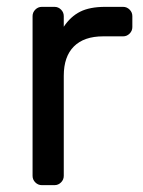

<svg xmlns="http://www.w3.org/2000/svg" viewBox="-20 -540 418 560"><path d="M366 -493V-461Q366 -450 358 -442Q350 -434 339 -434H281Q225 -434 195.5 -404.5Q166 -375 166 -319V-27Q166 -16 158 -8Q150 0 139 0H102Q91 0 83 -8Q75 -16 75 -27V-493Q75 -504 83 -512Q91 -520 102 -520H139Q150 -520 158 -512Q166 -504 166 -493V-462Q186 -492 214 -506Q242 -520 287 -520H339Q350 -520 358 -512Q366 -504 366 -493Z"/></svg>

Font: Hezaedrus
Style: Regular
Weight: 400
Designer: Hubert & Fischer
Foundry: Hubert & Fischer
Version: Version 1.10;September 3, 2019;FontCreator 11.5.0.2425 64-bi